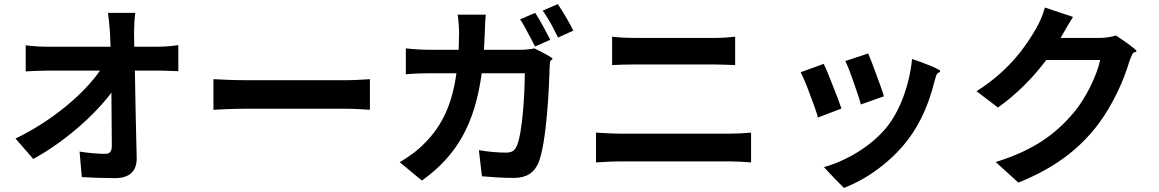

<svg xmlns="http://www.w3.org/2000/svg" viewBox="-20 -846 5680 941"><path d="M645 -285 641 -500H762C788 -500 823 -498 854 -497V-625C831 -621 787 -617 756 -617H638L637 -686C637 -716 639 -753 643 -783H509C513 -758 516 -727 519 -686L522 -617H366H211C179 -617 133 -620 106 -624V-496C139 -498 180 -500 213 -500H470C395 -390 239 -255 56 -167L143 -67C291 -147 444 -281 526 -392L528 -132C528 -104 519 -92 495 -92C463 -92 413 -96 370 -103L381 22C434 25 487 27 544 27C616 27 650 -8 650 -70Z M1793 -383V-458C1768 -457 1727 -453 1683 -453C1598 -453 1289 -453 1178 -453C1129 -453 1060 -456 1026 -458V-383V-308C1061 -310 1124 -313 1178 -313C1288 -313 1598 -313 1683 -313C1722 -313 1770 -309 1793 -308Z M2642 -717C2629 -741 2615 -765 2603 -783L2529 -751C2542 -733 2555 -709 2567 -685C2580 -662 2593 -638 2602 -618L2677 -651C2668 -669 2655 -693 2642 -717ZM2755 -760C2741 -784 2726 -808 2714 -826L2640 -794C2653 -776 2667 -753 2680 -730C2693 -706 2705 -682 2715 -662L2790 -696C2782 -713 2769 -736 2755 -760ZM2440 -602H2352L2356 -688C2357 -711 2358 -751 2361 -774H2223C2227 -751 2230 -707 2230 -686L2228 -602H2093C2058 -602 2009 -604 1969 -609V-482C2010 -486 2061 -487 2093 -487H2217C2197 -341 2150 -233 2062 -145C2025 -106 1978 -74 1939 -51L2048 39C2217 -83 2306 -233 2341 -487H2446H2552C2552 -384 2540 -192 2513 -131C2502 -107 2489 -98 2459 -98C2422 -98 2374 -102 2327 -110L2342 18C2388 22 2444 26 2498 26C2562 26 2598 0 2619 -48C2659 -146 2671 -414 2674 -518C2674 -524 2675 -533 2676 -542C2678 -555 2687 -551 2688 -558C2689 -563 2640 -589 2599 -609C2577 -604 2552 -602 2529 -602Z M3295 -660C3214 -660 3130 -660 3090 -660C3058 -660 3014 -662 2980 -666V-596V-527C3012 -529 3055 -530 3091 -530C3142 -530 3429 -530 3479 -530C3512 -530 3556 -528 3583 -527V-666C3557 -663 3517 -660 3479 -660C3453 -660 3376 -660 3295 -660ZM3661 -123V-196C3629 -193 3590 -191 3558 -191C3500 -191 3079 -191 3018 -191C2982 -191 2938 -194 2901 -196V-122V-50C2936 -52 2982 -55 3018 -55C3079 -55 3500 -55 3558 -55C3586 -55 3628 -53 3661 -50Z M4275 -480C4260 -522 4244 -564 4235 -584L4123 -547C4135 -522 4151 -481 4165 -439C4180 -398 4193 -358 4199 -334L4312 -374C4306 -396 4291 -438 4275 -480ZM4282 -17C4336 -57 4388 -106 4431 -163C4495 -247 4535 -347 4559 -444C4562 -454 4565 -463 4568 -475C4575 -494 4584 -487 4588 -497C4591 -505 4516 -535 4450 -557C4439 -437 4394 -310 4330 -228C4252 -128 4121 -55 4018 -27L4066 24L4116 75C4171 54 4228 23 4282 -17ZM4062 -425C4046 -467 4029 -509 4017 -533L3904 -492C3915 -471 3933 -429 3949 -385C3966 -341 3982 -296 3989 -270L4104 -314C4095 -341 4079 -384 4062 -425Z M5272 -660H5178L5181 -665C5193 -686 5217 -729 5239 -763L5101 -809C5093 -776 5073 -732 5059 -708C5012 -626 4930 -502 4766 -399L4871 -319C4963 -384 5045 -468 5108 -552H5240H5372C5357 -480 5303 -364 5239 -290C5157 -194 5052 -111 4860 -52L4971 49C5147 -22 5261 -110 5350 -221C5435 -329 5489 -457 5514 -542C5518 -554 5523 -567 5529 -579C5537 -595 5546 -587 5550 -595C5553 -601 5497 -641 5449 -672C5428 -665 5397 -660 5367 -660Z"/></svg>

Font: GenSekiGothic2 TW B
Style: Regular
Weight: 700
Version: Version 2.100;PS 2.1;hotconv 16.6.51;makeotf.lib2.5.65220 DE